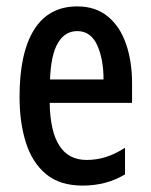

<svg xmlns="http://www.w3.org/2000/svg" viewBox="-20 -569 470 599"><path d="M221 -549Q278 -549 316 -518Q354 -487 373 -432.5Q392 -378 392 -309V-248H135Q138 -70 250 -70Q281 -70 310 -79Q339 -88 370 -108V-25Q312 10 238 10Q167 10 124 -25.5Q81 -61 61 -123.5Q41 -186 41 -267Q41 -404 86.5 -476.5Q132 -549 221 -549ZM221 -472Q183 -472 161 -435.5Q139 -399 136 -321H303Q303 -385 283 -428.5Q263 -472 221 -472Z"/></svg>

Font: Noto Sans Khmer UI ExtraCondensed Medium
Style: Regular
Weight: 500
Width: 2
Designer: Danh Hong and the Monotype Design Team
Foundry: Monotype Imaging Inc.
Version: Version 2.002; ttfautohint (v1.8.4.7-5d5b)